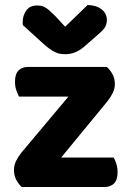

<svg xmlns="http://www.w3.org/2000/svg" viewBox="-20 -749 519 769"><path d="M67 0Q53 -13 44.5 -30Q36 -47 36 -68Q36 -87 44.5 -104.5Q53 -122 66 -138L254 -362H56Q51 -372 45.5 -387.5Q40 -403 40 -421Q40 -453 54.5 -467Q69 -481 92 -481H408Q422 -468 431 -451Q440 -434 440 -412Q440 -394 431.5 -376.5Q423 -359 410 -343L225 -118H435Q441 -109 446 -93Q451 -77 451 -60Q451 -28 436.5 -14Q422 0 399 0ZM241 -642 331 -729Q366 -728 387 -711.5Q408 -695 408 -669Q408 -649 397.5 -635.5Q387 -622 364 -603L316 -561Q281 -532 243 -532Q231 -532 221 -533.5Q211 -535 200 -540.5Q189 -546 176.5 -555Q164 -564 148 -579L72 -648Q71 -650 71 -654Q71 -658 71 -662Q71 -686 85 -706.5Q99 -727 129 -727Q138 -727 145.5 -725.5Q153 -724 161.5 -719Q170 -714 179.5 -705.5Q189 -697 202 -684Z"/></svg>

Font: Baloo Chettan 2
Style: Bold
Weight: 700
Designer: Maithili Shingre, Unnati Kotecha and Ek Type
Foundry: Ek Type
Version: Version 1.640;hotconv 1.0.111;makeotfexe 2.5.65597; ttfautoh